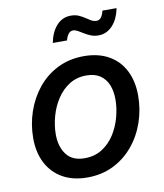

<svg xmlns="http://www.w3.org/2000/svg" viewBox="-84 -812 762 892"><g transform="rotate(-10 297.0 -366.0)"><path d="M256.8 11.2Q189 11.2 140.4 -16.4Q91.8 -43.9 65.7 -94.2Q39.6 -144.5 39.6 -211.4Q39.6 -276.4 60.1 -336.4Q80.6 -396.5 119.1 -444.1Q157.7 -491.7 212.9 -519.3Q268.1 -546.9 336.9 -546.9Q404.8 -546.9 453.6 -519.5Q502.4 -492.2 528.3 -441.7Q554.2 -391.1 554.2 -323.2Q554.2 -258.3 533.7 -198.2Q513.2 -138.2 474.1 -90.8Q435.1 -43.5 380.1 -16.1Q325.2 11.2 256.8 11.2ZM259.8 -79.1Q306.6 -79.1 341.8 -101.3Q377 -123.5 400.4 -159.9Q423.8 -196.3 435.5 -239.5Q447.3 -282.7 447.3 -323.7Q447.3 -362.8 435.1 -392.6Q422.9 -422.4 397.5 -439.5Q372.1 -456.5 333 -456.5Q287.1 -456.5 252.2 -434.3Q217.3 -412.1 193.6 -375.7Q169.9 -339.4 158 -296.1Q146 -252.9 146 -210.9Q146 -153.3 173.8 -116.2Q201.7 -79.1 259.8 -79.1ZM421.9 -629.9Q402.3 -629.9 385.7 -636.5Q369.1 -643.1 355.5 -651.9Q341.8 -660.6 330.1 -667Q318.4 -673.3 308.6 -673.3Q294.4 -673.3 285.6 -660.6Q276.9 -647.9 273.4 -632.3H206.1Q215.8 -682.6 242.9 -712.6Q270 -742.7 310.5 -742.7Q331.1 -742.7 346.9 -735.8Q362.8 -729 375.5 -720.2Q388.2 -711.4 399.9 -704.8Q411.6 -698.2 423.8 -698.2Q437.5 -698.2 445.8 -708.5Q454.1 -718.8 459.5 -740.2H525.9Q515.6 -688.5 487.8 -659.2Q460 -629.9 421.9 -629.9Z"/></g></svg>

Font: Inter 18pt Medium
Style: Italic
Weight: 500
Italic angle: -9.3988°
Designer: Rasmus Andersson
Foundry: rsms
Version: Version 4.001;git-66647c0bb